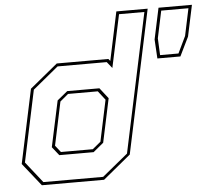

<svg xmlns="http://www.w3.org/2000/svg" viewBox="-53 -807 950 864"><g transform="rotate(-5 422.5 -375.0)"><path d="M382.5 0H101.5L19.5 -103L90.5 -437L216 -540H449L457 -530.5L503.5 -750H645L507.5 -103ZM346.5 -128H191.5L161 -166.5L205.5 -374L252 -412H397.5L435 -364L393 -166.5ZM344 -141.5 381 -172 420.5 -358.5 389 -399H254.5L217.5 -368L176 -172L200 -141.5ZM379.5 -13.5 495.5 -108.5 629 -736.5H514.5L463.5 -498L440.5 -526.5H218.5L103 -431.5L34.5 -108.5L109.5 -13.5ZM669 -523 664 -609 694 -750H845L815 -609L773 -523ZM682.5 -537H765.5L802 -613L828 -736H705L679 -613Z"/></g></svg>

Font: Tourney Thin Thin
Style: Italic
Weight: 250
Italic angle: -12°
Version: Version 1.015